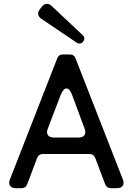

<svg xmlns="http://www.w3.org/2000/svg" viewBox="-20 -985 695 1005"><path d="M381 -762 196 -887Q182 -897 180 -910.5Q178 -924 189 -937L200 -951Q211 -965 226 -965Q239 -965 250 -954L413 -801Q429 -785 415 -767Q408 -757 395 -757Q388 -757 381 -762ZM32 -46 279 -678Q287 -700 310 -700H345Q368 -700 376 -678L623 -46Q631 -26 622.5 -13Q614 0 591 0H562Q538 0 530 -22L479 -157Q471 -179 447 -179H206Q182 -179 174 -157L123 -22Q115 0 91 0H64Q41 0 32.5 -13Q24 -26 32 -46ZM262 -265H391Q413 -265 422 -277.5Q431 -290 423 -311L359 -484Q346 -522 328 -522Q311 -522 296 -484L230 -311Q222 -290 231 -277.5Q240 -265 262 -265Z"/></svg>

Font: Higure Gothic Medium
Style: Regular
Weight: 500
Designer: Yoshimichi Ohira
Foundry: Positype
Version: Version 1.000